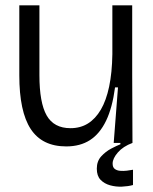

<svg xmlns="http://www.w3.org/2000/svg" viewBox="-20 -533 572 716"><path d="M227 13Q137 13 94.5 -52Q52 -117 52 -252V-513H127V-253Q127 -150 154 -102.5Q181 -55 243 -55Q280 -55 308 -72.5Q336 -90 356 -124Q376 -158 387 -210Q398 -262 399 -331V-513H473V-255L474 0H404L420 -207H409Q399 -131 375.5 -82.5Q352 -34 315.5 -10.5Q279 13 227 13ZM476 157Q458 162 435 163Q412 164 390.5 158Q369 152 355 137.5Q341 123 341 96Q341 68 357.5 50Q374 32 395 21Q416 10 429 5V-5L474 -6V0Q439 13 419.5 35.5Q400 58 400 77Q400 91 408 97Q416 103 428 104Q440 105 453 103.5Q466 102 476 100Z"/></svg>

Font: Bricolage Grotesque 72pt Light
Style: Regular
Weight: 300
Designer: Mathieu Triay
Foundry: Atelier Triay
Version: Version 1.001;gftools[0.9.33.dev8+g029e19f]